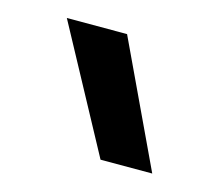

<svg xmlns="http://www.w3.org/2000/svg" viewBox="-52 -1002 451 391"><g transform="rotate(15 173.0 -806.5)"><path d="M187 -676 46 -937H173L296 -676Z"/></g></svg>

Font: Matangi
Style: Bold
Weight: 700
Designer: Prashant Pant
Foundry: The Graphic Ant
Version: Version 3.002